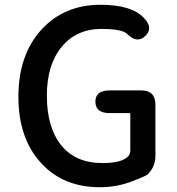

<svg xmlns="http://www.w3.org/2000/svg" viewBox="-20 -770 741 803"><path d="M397 13Q246 13 154 -86Q57 -189 57 -365.5Q57 -542 155 -648Q250 -750 400 -750Q530 -750 581 -696Q623 -653 588 -620Q554 -586 512 -628Q491 -649 404 -649Q300 -649 238 -574Q176 -499 176 -370Q176 -237 236 -162.5Q296 -88 409 -88Q484 -88 513 -113Q525 -124 525 -140V-292Q525 -297 520 -297H439Q379 -297 379 -345Q379 -392 439 -392H570Q630 -392 630 -332V-118Q630 -73 598 -41Q591 -34 533 -12Q470 13 397 13Z"/></svg>

Font: Resource Han Rounded KR Medium
Style: Regular
Weight: 500
Designer: Cyano Hao (round all glyphs); Ryoko NISHIZUKA 西塚涼子 (kana, bopomofo & ideographs); Paul D. Hunt (Latin, Greek & Cyrillic)
Foundry: Cyano Hao
Version: 0.990